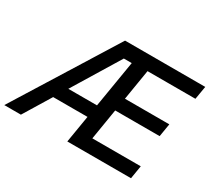

<svg xmlns="http://www.w3.org/2000/svg" viewBox="-165 -965 1313 1202"><g transform="rotate(30 491.5 -364.0)"><path d="M-25.4 0 427.7 -727.5H1007.3L991.2 -632.3H645L608.9 -412.1H929.7L914.1 -317.9H592.8L556.2 -95.2H906.2L890.6 0H430.2L534.2 -626.5H477.1L94.7 0ZM174.8 -196.3 189.9 -288.6H533.2L518.1 -196.3Z"/></g></svg>

Font: Inter 20pt Medium
Style: Italic
Weight: 500
Italic angle: -9.3988°
Version: Version 4.001;git-66647c0bb